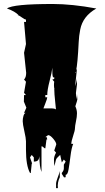

<svg xmlns="http://www.w3.org/2000/svg" viewBox="-20 -742 535 978"><path d="M294.9 138.7Q305.2 127 305.2 115.7V96.7L314.5 81.1L305.2 70.8L294.9 85.4L286.6 46.9Q269 63 266.8 67.4Q264.6 71.8 262.7 81.5Q260.7 91.3 256.3 104L254.9 70.8Q254.9 54.7 265.6 35.6L256.3 24.9L266.6 -6.3Q266.6 -17.1 251.2 -35.4Q235.8 -53.7 225.1 -53.7L210.9 -43.5H217.8L220.7 -31.7H216.8L210.9 13.7Q205.1 13.7 201.7 8.5Q198.2 3.4 191.4 3.4V133.8Q180.7 106.9 180.7 53.2Q179.2 68.8 172.9 75Q166.5 81.1 152.3 81.1V59.6L141.6 47.4L132.8 59.6L143.6 90.8L141.6 91.8L136.7 139.6L132.8 138.7Q112.3 101.6 112.3 21V-22.5Q112.3 -37.1 104 -73.7Q95.7 -110.4 95.7 -124.5Q95.7 -138.7 99.6 -151.9Q103.5 -165 110.4 -167H102.5L114.3 -193.4L101.6 -224.6L102.5 -257.8H112.3L102.5 -269L112.3 -325.7L102.5 -336.9Q113.3 -347.7 113.3 -371.1L102.5 -473.1L112.3 -517.6L102.5 -630.4H112.3V-642.6Q105.5 -642.6 91.6 -653.1Q77.6 -663.6 69.3 -665H74.2Q57.6 -683.6 15.6 -698.7Q45.9 -721.7 248.5 -721.7Q346.7 -721.7 470.7 -698.7Q401.9 -659.7 388.7 -591.8Q382.3 -559.1 380.9 -528.3Q375.5 -417 367.7 -383.3L372.1 -392.1Q371.6 -381.8 367.7 -350.6Q363.8 -319.3 363.8 -302.7Q363.8 -303.7 367.9 -319.6Q372.1 -335.4 372.1 -343.8V-312.5Q372.1 -312.5 366.7 -268.1Q366.7 -255.9 372.1 -235.8V-264.2L374 -235.8Q374 -231.4 363.8 -200.7Q372.1 -182.1 372.1 -164.8Q372.1 -147.5 366.9 -123.5Q361.8 -99.6 361.8 -88.4Q361.8 -77.1 352.5 -49.8Q343.3 -22.5 343.3 -9.3H353Q344.2 11.2 339.1 52.2Q334 93.3 329.3 120.8Q324.7 148.4 314.5 148.4V160.6L306.2 161.6L294.9 143.6ZM256.3 -348.6 252.4 -347.7Q246.6 -347.7 246.6 -379.4V-397Q244.6 -375.5 232.7 -329.6Q220.7 -283.7 220.7 -257.8L210.9 -258.3V-246.6H220.7Q220.7 -239.7 211.7 -217.3Q202.6 -194.8 201.2 -189.9H237.8Q261.2 -189.9 265.1 -184.1Q264.2 -195.8 261.7 -217.8Q256.3 -266.1 256.3 -291.5H257.8Q254.9 -292.5 254.9 -306.9Q254.9 -321.3 256.3 -325.7L246.6 -336.9L256.3 -339.8ZM284.7 160.6Q271.5 188 274.9 216.3H265.6V194.8Q265.6 183.6 274.4 160.9Q283.2 138.2 284.7 129.4ZM363.8 -376V-371.1H368.2Q366.2 -371.1 363.8 -376ZM256.3 -6.3V-9.3H257.8Q256.3 -9.3 256.3 -6.3Z"/></svg>

Font: Butcherman Caps
Style: Regular
Weight: 400
Version: Version 001.003